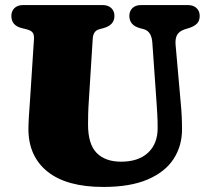

<svg xmlns="http://www.w3.org/2000/svg" viewBox="-20 -720 822 760"><path d="M600 -309.5 583 -551Q580 -596 549 -604.5L534 -608.5Q492 -620 492 -657Q492 -676 504.2 -688Q516.5 -700 539 -700H723Q745.5 -700 758 -688Q770.5 -676 770.5 -657Q770.5 -637.5 759.5 -626.5Q748.5 -615.5 728 -609L713 -604.5Q690 -597 681.5 -582.5Q673 -568 675 -543L695.5 -311.5Q700.5 -261 700.5 -207.5Q700.5 -142.5 667.2 -91Q634 -39.5 565 -9.8Q496 20 389.5 20Q243.5 20 168 -40.8Q92.5 -101.5 92.5 -209.5Q92.5 -226 94.2 -256.5Q96 -287 99 -326L114.5 -565.5Q115.5 -582.5 109.2 -591Q103 -599.5 85 -604L67 -608.5Q25 -618.5 25 -657Q25 -676 37.2 -688Q49.5 -700 72 -700H385.5Q408 -700 420.5 -688Q433 -676 433 -657Q433 -621 390.5 -609L372.5 -604Q348.5 -597.5 347 -566L331.5 -319.5Q329.5 -291 329 -267.2Q328.5 -243.5 328.5 -227Q328.5 -149 362.8 -114.5Q397 -80 459 -80Q528 -80 566 -115.5Q604 -151 604 -212.5Q604 -247 602.5 -268.5Q601 -290 600 -309.5Z"/></svg>

Font: Fraunces 9pt S050 Black
Style: Regular
Weight: 900
Version: Version 1.000; ttfautohint (v1.8.3)